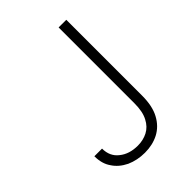

<svg xmlns="http://www.w3.org/2000/svg" viewBox="-215 -837 957 957"><g transform="rotate(-45 263.5 -359.0)"><path d="M402 -78Q377 -31 333 -8Q290 14 236 14Q183 14 138 -6Q93 -28 70 -64Q45 -99 45 -152H99Q99 -97 138 -67Q176 -36 236 -36Q274 -36 305 -52Q336 -68 354 -103Q373 -138 373 -198V-732H427V-198Q427 -124 402 -78Z"/></g></svg>

Font: Sinter Light
Style: Regular
Weight: 300
Foundry: Adobe & rsms
Version: Version 1.000